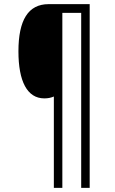

<svg xmlns="http://www.w3.org/2000/svg" viewBox="-20 -873 553 927"><path d="M413 34V-853H215C116 -853 69 -776 69 -625C69 -481 111 -398 194 -398C212 -398 226 -401 240 -407V34H281V-811H372V34Z"/></svg>

Font: Noto Sans Kannada UI Condensed Light
Style: Regular
Weight: 300
Width: 3
Designer: Jelle Bosma - Monotype Design Team
Foundry: Monotype Imaging Inc.
Version: Version 2.005